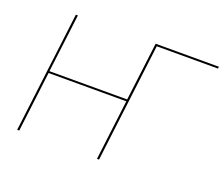

<svg xmlns="http://www.w3.org/2000/svg" viewBox="-115 -874 1221 1048"><g transform="rotate(20 495.0 -350.0)"><path d="M988.5 -689H633L548.5 0H536.5L579.5 -350H128L85 0H73L159 -700H171L129 -361H580.5L622.5 -700H990Z"/></g></svg>

Font: Lato Hairline
Style: Italic
Weight: 100
Italic angle: -7°
Designer: Lukasz Dziedzic
Foundry: tyPoland Lukasz Dziedzic
Version: Version 2.007; 2014-02-27